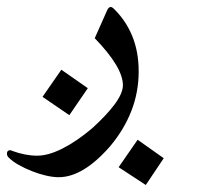

<svg xmlns="http://www.w3.org/2000/svg" viewBox="-102 -359 574 553"><path d="M369.6 96.7 317.9 173.8 239.7 122.6 294.4 43.5ZM150.9 -105 97.7 -27.3 20.5 -80.1 74.7 -158.2ZM297.4 -153.3Q297.4 -93.3 276.4 -39.6Q255.4 14.2 215.8 61.5Q177.2 106 139.9 128.7Q102.5 151.4 66.9 151.4Q50.8 151.4 30.5 146.7Q10.3 142.1 -10 134Q-30.3 126 -48.1 116Q-65.9 106 -77.1 94.7Q-82 89.8 -82 83.5Q-82 73.7 -72.8 73.7Q-69.8 73.7 -67.4 75.2H-67.9Q-29.3 89.4 4.9 89.4Q37.1 89.4 77.9 68.8Q118.7 48.3 163.6 10.3Q205.6 -27.8 228.8 -59.3Q252 -90.8 252 -113.8Q252 -165 170.9 -249L206.5 -329.1Q210.9 -338.9 216.8 -338.9Q219.7 -338.9 223.6 -335.9Q259.3 -302.2 278.3 -256.6Q297.4 -210.9 297.4 -153.3Z"/></svg>

Font: XB Zar
Style: Regular
Weight: 400
Designer: Behnam
Foundry: Irmug
Version: Version 8.005 2009